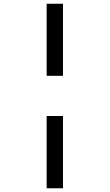

<svg xmlns="http://www.w3.org/2000/svg" viewBox="-20 -778 591 1033"><path d="M231 -757.8H318.8V-370.1H231ZM231 -153.8H318.8V234.9H231Z"/></svg>

Font: TypoPRO Open Sans
Style: Regular
Weight: 600
Foundry: Ascender Corporation
Version: Version 1.10